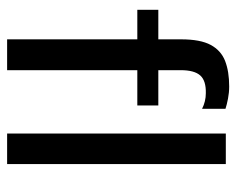

<svg xmlns="http://www.w3.org/2000/svg" viewBox="-84 -596 680 553"><g transform="rotate(90 256.5 -320.0)"><path d="M293.9 -561.5Q272.5 -572.3 249 -572.3Q212.9 -573.2 197.8 -556.2Q182.6 -539.1 182.6 -500V-435.5H284.2V-375H182.6V0H93.8V-375H8.8V-435.5H93.8V-501Q93.8 -556.6 109.9 -586.4Q126 -616.2 156.2 -627.9Q186.5 -639.6 229.5 -639.6Q247.1 -639.6 264.6 -636.2Q282.2 -632.8 293.9 -628.9ZM365.2 0V-629.9H453.1V0Z"/></g></svg>

Font: Namkio Khamti Book
Style: Regular
Weight: 500
Designer: Debbi Hosken
Foundry: SIL International
Version: Version 3.917